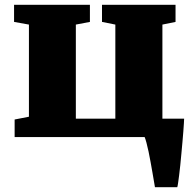

<svg xmlns="http://www.w3.org/2000/svg" viewBox="-20 -576 797 807"><path d="M41.5 -73.7 101.6 -85.4V-472.7L39.1 -483.9V-555.7H357.9V-483.9L298.8 -472.7V-77.1H464.8V-472.7L408.7 -483.9V-555.7H717.8V-483.9L662.6 -472.7V-77.1H753.9Q753.9 -71.3 752.9 -56.9Q752 -42.5 750.5 -22.5Q749 -2.4 746.8 21.5Q744.6 45.4 742.4 69.8Q740.2 94.2 737.8 117.9Q735.4 141.6 732.9 160.9Q730.5 180.2 728.5 193.4Q726.6 206.5 725.1 210.9H631.3Q629.9 203.1 627.2 186.8Q624.5 170.4 620.8 149.4Q617.2 128.4 613 105.5Q608.9 82.5 604.5 61.5Q600.1 40.5 595.7 24.2Q591.3 7.8 587.9 0H41.5Z"/></svg>

Font: Merriweather UltraBold
Style: Regular
Weight: 900
Designer: Eben Sorkin ( sorkintype@gmail.com )
Foundry: Eben Sorkin
Version: Version 1.570; ttfautohint (v1.3) -l 8 -r 32 -G 0 -x 0 -H 60